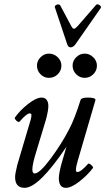

<svg xmlns="http://www.w3.org/2000/svg" viewBox="-20 -880 500 913"><path d="M315.9 -654.8Q303.7 -654.8 298.8 -671.9L241.2 -844.2Q238.8 -849.6 244.1 -854.2Q249.5 -858.9 256.1 -859.1Q262.7 -859.4 266.1 -855L317.9 -757.8Q325.2 -743.2 332 -743.2Q337.9 -743.2 350.1 -756.8L437 -856.9Q442.9 -862.8 453.1 -855.7Q463.4 -848.6 459 -841.8L339.8 -670.9Q328.6 -654.8 315.9 -654.8ZM212.9 -509.8Q189.5 -509.8 172.6 -526.9Q155.8 -543.9 155.8 -567.9Q155.8 -590.8 172.9 -607.9Q189.9 -625 212.9 -625Q236.8 -625 254.4 -607.9Q272 -590.8 272 -567.9Q272 -543.9 254.6 -526.9Q237.3 -509.8 212.9 -509.8ZM325.2 -567.9Q325.2 -590.8 342.5 -607.9Q359.9 -625 382.8 -625Q405.8 -625 423.3 -607.9Q440.9 -590.8 440.9 -567.9Q440.9 -543.9 423.6 -526.9Q406.2 -509.8 382.8 -509.8Q359.4 -509.8 342.3 -526.9Q325.2 -543.9 325.2 -567.9ZM97.2 13.2Q51.8 13.2 51.8 -38.1Q51.8 -53.2 62 -95.2L126 -311Q130.4 -327.6 129.4 -334.2Q128.4 -340.8 121.1 -340.8Q106.9 -340.8 73.2 -301.8Q70.3 -298.3 64 -301.8Q57.6 -305.2 53.2 -311.5Q48.8 -317.9 50.8 -320.8Q73.2 -353.5 112.5 -384.8Q151.9 -416 178.2 -416Q193.4 -416 201.7 -405.3Q210 -394.5 210 -376Q210 -354.5 198.2 -310.1L152.8 -160.2Q133.8 -99.6 133.8 -74.2Q133.8 -55.2 145 -55.2Q168.5 -55.2 221.2 -126.2Q273.9 -197.3 309.1 -266.1Q334.5 -313.5 362.8 -403.8Q366.2 -416 397.9 -416Q434.1 -416 434.1 -404.8L350.1 -117.2Q345.7 -102.1 343.5 -91.6Q341.3 -81.1 341.1 -74.5Q340.8 -67.9 342.5 -64.9Q344.2 -62 348.1 -62Q364.3 -62 398.9 -101.1Q402.8 -105 413.8 -95.5Q424.8 -85.9 421.9 -81.1Q396 -46.9 357.4 -16.8Q318.8 13.2 293 13.2Q259.8 13.2 259.8 -33.2Q259.8 -53.7 272 -100.1L295.9 -182.1Q164.6 13.2 97.2 13.2Z"/></svg>

Font: Junicode SmCond Medium
Style: Italic
Weight: 500
Width: 4
Italic angle: -11°
Designer: Peter S. Baker
Version: Version 2.206